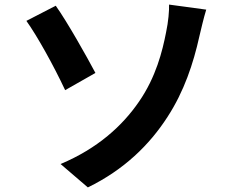

<svg xmlns="http://www.w3.org/2000/svg" viewBox="-20 -773 1040 837"><path d="M244 -58 363 44C521 -33 632 -142 710 -263C783 -375 823 -497 849 -614C856 -643 867 -692 879 -731L717 -753C718 -728 714 -678 704 -632C688 -550 660 -437 586 -330C514 -225 406 -126 244 -58ZM223 -748 95 -682C141 -618 214 -487 264 -380L396 -455C359 -525 273 -678 223 -748Z"/></svg>

Font: Noto Sans CJK TC
Style: Bold
Weight: 700
Designer: Ryoko NISHIZUKA 西塚涼子 (kana, bopomofo & ideographs); Paul D. Hunt (Latin, Greek & Cyrillic); Sandoll Communications 산돌커뮤니
Foundry: Adobe
Version: Version 2.004;hotconv 1.0.118;makeotfexe 2.5.65603